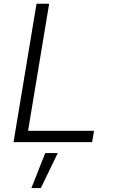

<svg xmlns="http://www.w3.org/2000/svg" viewBox="-20 -747 602 1009"><path d="M51.1 0H464.1L474.1 -59.7H127.5L238.3 -727.3H171.9ZM144.9 241.5H194.6L283.4 57.5H217.7Z"/></svg>

Font: TID UI Light
Style: Italic
Weight: 300
Italic angle: -9.39999°
Designer: The TID Project Authors
Foundry: Bakken & Bæck
Version: Version 1.001;hotconv 1.0.109;makeotfexe 2.5.65596